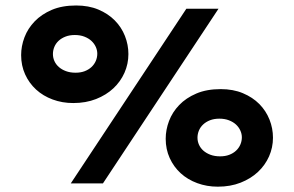

<svg xmlns="http://www.w3.org/2000/svg" viewBox="-20 -682 1094 714"><path d="M252.4 -298.8Q211.4 -298.8 175.8 -312Q140.1 -325.2 114.3 -348.9Q88.4 -372.6 73.5 -405.3Q58.6 -438 58.6 -477.1Q58.6 -510.3 71 -543.2Q83.5 -576.2 108.9 -602.5Q134.3 -628.9 172.6 -645.3Q210.9 -661.6 263.2 -661.6Q309.6 -661.6 345.7 -646.5Q381.8 -631.3 406.7 -606.2Q431.6 -581.1 444.6 -548.3Q457.5 -515.6 457.5 -481Q457.5 -444.3 442.9 -411.4Q428.2 -378.4 401.6 -353.5Q375 -328.6 337.2 -313.7Q299.3 -298.8 252.4 -298.8ZM672.9 -649.4H792.5L362.8 0H243.2ZM261.2 -411.6Q279.8 -411.6 294.7 -417.2Q309.6 -422.9 320.1 -432.6Q330.6 -442.4 336.2 -455.3Q341.8 -468.3 341.8 -482.4Q341.8 -495.1 336.2 -507.6Q330.6 -520 320.1 -529.8Q309.6 -539.6 293.9 -545.7Q278.3 -551.8 258.3 -551.8Q238.8 -551.8 223.6 -545.9Q208.5 -540 198 -530.3Q187.5 -520.5 182.1 -507.6Q176.8 -494.6 176.8 -481Q176.8 -467.3 182.4 -454.8Q188 -442.4 198.7 -432.9Q209.5 -423.3 225.1 -417.5Q240.7 -411.6 261.2 -411.6ZM596.2 -166Q596.2 -199.2 608.6 -232.2Q621.1 -265.1 646.5 -291.5Q671.9 -317.9 710.2 -334.2Q748.5 -350.6 800.8 -350.6Q847.2 -350.6 883.3 -335.4Q919.4 -320.3 944.3 -295.2Q969.2 -270 982.2 -237.3Q995.1 -204.6 995.1 -169.9Q995.1 -133.3 980.5 -100.3Q965.8 -67.4 939.2 -42.5Q912.6 -17.6 874.8 -2.7Q836.9 12.2 790 12.2Q749 12.2 713.4 -1Q677.7 -14.2 651.9 -37.8Q626 -61.5 611.1 -94.2Q596.2 -127 596.2 -166ZM714.4 -169.9Q714.4 -156.2 720 -143.8Q725.6 -131.3 736.3 -121.8Q747.1 -112.3 762.7 -106.4Q778.3 -100.6 798.8 -100.6Q817.4 -100.6 832.3 -106.2Q847.2 -111.8 857.7 -121.6Q868.2 -131.3 873.8 -144.3Q879.4 -157.2 879.4 -171.4Q879.4 -184.1 873.8 -196.5Q868.2 -209 857.7 -218.8Q847.2 -228.5 831.5 -234.6Q815.9 -240.7 795.9 -240.7Q776.4 -240.7 761.2 -234.9Q746.1 -229 735.6 -219.2Q725.1 -209.5 719.7 -196.5Q714.4 -183.6 714.4 -169.9Z"/></svg>

Font: Hammersmith One
Style: Regular
Weight: 400
Designer: Nicole Fally
Foundry: Nicole Fally
Version: Version 1.002